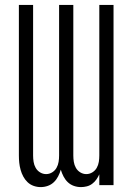

<svg xmlns="http://www.w3.org/2000/svg" viewBox="-20 -755 540 783"><path d="M146 8Q131 8 117 3Q103 -2 92.5 -12Q82 -22 75 -35Q68 -48 64 -62.5Q60 -77 58.5 -91.5Q57 -106 57 -121V-735H115V-121Q115 -108 117 -95Q119 -82 125.5 -70.5Q132 -59 143.5 -52Q155 -45 168 -45Q181 -45 192.5 -52Q204 -59 210.5 -70.5Q217 -82 219 -95Q221 -108 221 -121V-735H279V-121Q279 -108 281 -95Q283 -82 289.5 -70.5Q296 -59 307.5 -52Q319 -45 332 -45Q345 -45 356.5 -52Q368 -59 374.5 -70.5Q381 -82 383 -95Q385 -108 385 -121V-735H443V0H385V-44Q380 -33 373 -23Q366 -13 356 -5.5Q346 2 334 5Q322 8 310 8Q295 8 281 3Q267 -2 256.5 -12Q246 -22 239 -35.5Q232 -49 228 -63Q224 -49 217 -35.5Q210 -22 199.5 -12Q189 -2 175 3Q161 8 146 8Z"/></svg>

Font: Iosevka Term Curly Light
Style: Regular
Weight: 300
Designer: Belleve Invis
Foundry: Belleve Invis
Version: Version 32.3.0